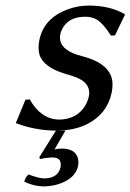

<svg xmlns="http://www.w3.org/2000/svg" viewBox="-20 -459 468 689"><path d="M71.3 -101.1 86.9 -102.1Q126 -32.7 189.5 -29.8Q255.9 -29.8 286.1 -80.6Q294.9 -96.2 298.8 -112.8Q308.1 -157.2 257.8 -179.7Q242.2 -186.5 215.3 -193.8Q135.7 -217.3 121.6 -263.2Q115.2 -287.1 121.6 -316.9Q137.7 -393.1 221.2 -424.8Q258.8 -439 298.3 -439Q372.1 -439 424.3 -410.2Q426.3 -409.2 426.8 -409.2L428.2 -405.8L392.6 -332L378.4 -331.1Q350.1 -375 328.1 -388.2Q309.1 -399.4 285.6 -398.9Q226.6 -398.9 203.6 -356Q198.7 -346.2 196.3 -335.9Q186 -280.3 272.9 -257.8Q380.9 -230.5 383.8 -159.7Q384.3 -144 380.9 -127Q364.7 -50.3 293 -13.7Q245.6 9.8 181.6 9.8H214.8L175.8 77.1Q189 74.2 202.1 74.2Q249 74.2 259.3 107.9Q262.7 121.1 260.3 136.2Q251 179.7 195.8 199.7Q168 209.5 137.2 210Q101.1 209.5 66.9 192.9Q71.3 176.3 82.5 167Q118.2 180.7 137.7 181.2Q185.5 181.2 196.3 145Q196.8 142.6 197.3 141.1Q202.6 107.4 171.4 106Q145 106.4 125 111.8L120.6 106L180.7 9.8H181.6Q106.9 9.3 36.6 -17.1Z"/></svg>

Font: Linux Biolinum Slanted O
Style: Slanted
Weight: 400
Designer: Philipp H. Poll
Foundry: Philipp H. Poll
Version: Version 1.0.4